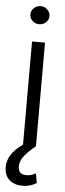

<svg xmlns="http://www.w3.org/2000/svg" viewBox="-66 -743 330 979"><g transform="rotate(5 98.5 -253.5)"><path d="M-4.9 119.1Q-4.9 51.3 73.2 -2V-530.3H139.6V0Q101.6 31.2 81.5 56.6Q61.5 82 61.5 110.4Q61.5 151.4 104.5 151.4Q127.9 151.4 151.4 137.7L160.2 186.5Q128.4 207 88.9 207Q46.4 207 20.8 184.1Q-4.9 161.1 -4.9 119.1ZM52.7 -667Q52.7 -686 67.1 -700Q81.5 -713.9 101.6 -713.9Q121.6 -713.9 136 -700Q150.4 -686 150.4 -667Q150.4 -647.9 136 -634.5Q121.6 -621.1 101.6 -621.1Q81.5 -621.1 67.1 -634.5Q52.7 -647.9 52.7 -667Z"/></g></svg>

Font: Pretendard Light
Style: Regular
Weight: 300
Designer: Base glyphs from Inter by Rasmus Andersson; Hangeul glyphs from Noto Sans CJK(Source Han Sans) by Jang Soo-young and Kan
Foundry: Kil Hyung-jin
Version: Version 1.309